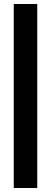

<svg xmlns="http://www.w3.org/2000/svg" viewBox="-20 -733 254 956"><path d="M165.5 203H48.5V-713H165.5Z"/></svg>

Font: Anek Latin Condensed
Style: Bold
Weight: 700
Width: 3
Designer: Yesha Goshar
Foundry: Ek Type
Version: Version 1.003